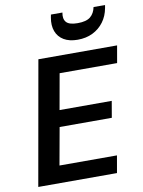

<svg xmlns="http://www.w3.org/2000/svg" viewBox="-100 -1001 796 1069"><g transform="rotate(-10 298.5 -466.5)"><path d="M28 0 152 -700H597L580 -603H255L219 -401H514L498 -308H203L165 -97H490L473 0ZM387 -769Q340 -769 309 -787.5Q278 -806 265.5 -839.5Q253 -873 261 -917L264 -933H329Q322 -898 338.5 -879Q355 -860 403 -860Q452 -860 475 -879Q498 -898 505 -933H570L567 -916Q559 -872 534.5 -839Q510 -806 472.5 -787.5Q435 -769 387 -769Z"/></g></svg>

Font: DM Sans 11pt SemiBold
Style: Italic
Weight: 600
Italic angle: -10°
Version: Version 4.004;gftools[0.9.30]